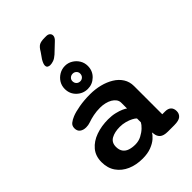

<svg xmlns="http://www.w3.org/2000/svg" viewBox="-266 -1031 1152 1152"><g transform="rotate(-45 309.5 -455.0)"><path d="M464 1.5Q428.5 1.5 412.5 -12.5Q396.5 -26.5 394.5 -51.5L392.5 -63Q385.5 -48.5 366.2 -31.5Q347 -14.5 316 -2.5Q285 9.5 242.5 9.5Q188.5 9.5 145.5 -9.2Q102.5 -28 77.5 -63.8Q52.5 -99.5 52.5 -150.5Q52.5 -202 81.2 -236.2Q110 -270.5 157.8 -287.5Q205.5 -304.5 262 -304.5Q294 -304.5 320 -298.2Q346 -292 363.8 -284Q381.5 -276 388.5 -270V-319Q388.5 -335 379.2 -347.8Q370 -360.5 354.5 -369.5Q339 -378.5 319 -383.2Q299 -388 277.5 -388Q247.5 -388 220.2 -382.5Q193 -377 172.5 -369.5Q162.5 -366 153.5 -364.5Q144.5 -363 135.5 -363Q111.5 -363 96.2 -374.5Q81 -386 81 -409Q81 -430.5 96 -442.2Q111 -454 131 -462Q156.5 -472.5 199 -480Q241.5 -487.5 291.5 -487.5Q335 -487.5 374.8 -477.5Q414.5 -467.5 446 -448.2Q477.5 -429 495.5 -400.5Q513.5 -372 513.5 -335V-96H537.5Q562.5 -96 575.5 -83.5Q588.5 -71 588.5 -48Q588.5 -26 572.8 -12.2Q557 1.5 518 1.5ZM388.5 -185.5Q381.5 -193.5 364.8 -202.2Q348 -211 325.8 -217Q303.5 -223 280 -223Q236 -223 207.2 -207Q178.5 -191 178.5 -154Q178.5 -128 190.2 -111.8Q202 -95.5 223 -88.5Q244 -81.5 271 -81.5Q299.5 -81.5 323.5 -94Q347.5 -106.5 364.8 -123Q382 -139.5 388.5 -152.5ZM306 -519Q265.5 -519 236.2 -547Q207 -575 207 -617Q207 -644 220.2 -665.8Q233.5 -687.5 256.2 -701Q279 -714.5 306 -714.5Q332 -714.5 354.2 -701Q376.5 -687.5 389.8 -665.5Q403 -643.5 403 -617Q403 -575 374 -547Q345 -519 306 -519ZM306 -583.5Q319 -583.5 328.5 -592.8Q338 -602 338 -617.5Q338 -630.5 328.5 -639.5Q319 -648.5 306 -648.5Q291.5 -648.5 282 -639.5Q272.5 -630.5 272.5 -617.5Q272.5 -602 282 -592.8Q291.5 -583.5 306 -583.5ZM247 -779.5Q238 -779.5 230 -784Q222 -788.5 222 -801Q222 -815 236.5 -839.5L262 -876Q278 -904 293.5 -912Q309 -920 338 -920H352.5Q368 -920 376.5 -912.2Q385 -904.5 385 -893Q385 -876.5 365.5 -859.5L309.5 -806.5Q291.5 -790.5 276 -785Q260.5 -779.5 247 -779.5Z"/></g></svg>

Font: Sono ExtraLight Monospace SemiBold
Style: Regular
Weight: 600
Version: Version 2.112